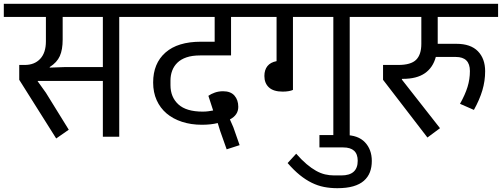

<svg xmlns="http://www.w3.org/2000/svg" viewBox="-40 -718 2635 1008"><path d="M61 -299V-377H90Q141 -377 171 -409Q201 -441 201 -501V-629H-20V-698H719V-629H586V0H500V-293H158V-291L201 -231L321 -37L255 9ZM221 -363 304 -366H500V-629H289V-510Q289 -457 274 -423.5Q259 -390 221 -366Z M1116 -30 1103 -72Q1067 -63 1020 -63Q963 -63 915.5 -78.5Q868 -94 834.5 -122.5Q801 -151 782.5 -192Q764 -233 764 -285Q764 -385 828.5 -442Q893 -499 1015 -499H1087V-629H679V-698H1300V-629H1173V-427H1011Q969 -427 939.5 -417Q910 -407 891.5 -389Q873 -371 864 -347Q855 -323 855 -295V-271Q855 -208 896.5 -170Q938 -132 1024 -132Q1041 -132 1054.5 -134Q1068 -136 1079 -138L1054 -215Q1068 -225 1088 -232Q1108 -239 1131 -239Q1171 -239 1191 -216Q1211 -193 1211 -157Q1211 -114 1167 -91L1185 -50L1218 44L1150 66Z M1444 -237Q1396 -237 1372 -259Q1348 -281 1348 -319Q1348 -351 1364 -371Q1380 -391 1412 -397V-629H1260V-698H1930V-629H1796V0H1710V-629H1498V-246Q1490 -242 1475.5 -239.5Q1461 -237 1444 -237Z M1731 270Q1694 270 1661 263.5Q1628 257 1596.5 241.5Q1565 226 1534 201Q1503 176 1470 138L1515 89Q1544 122 1569.5 143.5Q1595 165 1619 178.5Q1643 192 1666.5 197.5Q1690 203 1715 203H1752Q1838 203 1838 126Q1838 56 1762 56H1637V-9H1770Q1840 -9 1876 29Q1912 67 1912 127Q1912 160 1902 186Q1892 212 1870.5 231Q1849 250 1814.5 260Q1780 270 1731 270Z M1971 -299V-377H2051Q2117 -377 2144.5 -404Q2172 -431 2172 -488V-629H1890V-698H2575V-629H2258V-488H2356Q2431 -488 2469 -449Q2507 -410 2507 -344Q2507 -293 2492.5 -244Q2478 -195 2448 -141L2375 -173Q2402 -221 2414.5 -261.5Q2427 -302 2427 -345Q2427 -419 2353 -419H2248Q2233 -363 2190.5 -333.5Q2148 -304 2075 -304H2070V-300L2270 -45L2204 4Z"/></svg>

Font: IBM Plex Sans Devanagari Text
Style: Regular
Weight: 450
Designer: Mike Abbink, Paul van der Laan, Pieter van Rosmalen, Erin McLaughlin
Foundry: Bold Monday
Version: Version 1.1